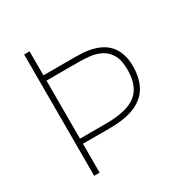

<svg xmlns="http://www.w3.org/2000/svg" viewBox="-165 -845 939 977"><g transform="rotate(-30 305.0 -356.5)"><path d="M110 0Q110 -61 110 -117Q110 -173 110 -238V-475Q110 -540.5 110 -596.5Q110 -652.5 110 -713H142Q142 -652.5 142 -596.5Q142 -540.5 142 -475V-238Q142 -173 142 -117Q142 -61 142 0ZM296 -170Q270.5 -170 241.2 -170Q212 -170 184.5 -170Q157 -170 137 -170V-200H295Q375.5 -200 426.8 -218.5Q478 -237 502.5 -277.5Q527 -318 527 -384Q527 -439.5 508.5 -471.2Q490 -503 460.8 -518Q431.5 -533 398 -537Q364.5 -541 334 -541H137V-572Q169.5 -572 220.2 -572Q271 -572 336 -572Q413 -572 462.5 -550.5Q512 -529 536 -487Q560 -445 560 -384Q560 -323 536.8 -274.5Q513.5 -226 456 -198Q398.5 -170 296 -170Z"/></g></svg>

Font: Commissioner Thin
Style: Regular
Weight: 100
Designer: Kostas Bartsokas
Foundry: Kostas Bartsokas
Version: Version 1.001;gftools[0.9.23]